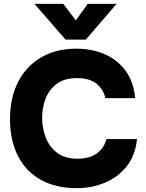

<svg xmlns="http://www.w3.org/2000/svg" viewBox="-20 -970 758 998"><path d="M379 8Q269 8 191 -36Q113 -80 72.5 -161Q32 -242 32 -351Q32 -462 74 -544Q116 -626 193.5 -671.5Q271 -717 377 -717Q459 -717 525 -688Q591 -659 632.5 -602.5Q674 -546 683 -460H528Q516 -509 479.5 -536.5Q443 -564 381 -564Q314 -564 274 -533.5Q234 -503 216.5 -456Q199 -409 199 -358Q199 -305 217.5 -256Q236 -207 276.5 -176Q317 -145 384 -145Q424 -145 454.5 -157Q485 -169 505 -192Q525 -215 533 -247H692Q684 -164 639.5 -107Q595 -50 526.5 -21Q458 8 379 8ZM321 -764 159 -950H309L374 -864L436 -950H586L426 -764Z"/></svg>

Font: Onest ExtraBold
Style: Regular
Weight: 800
Designer: Dmitri Voloshin, Andrey Kudryavtsev
Foundry: Dmitri Voloshin, Andrey Kudryavtsev
Version: Version 1.000;gftools[0.9.33]